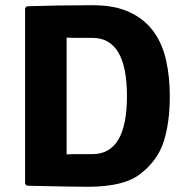

<svg xmlns="http://www.w3.org/2000/svg" viewBox="-20 -709 707 735"><path d="M518 -44Q486 -18 434 -6Q382 6 319 6Q288 6 229.5 5Q171 4 83 2L76 -5V-678L83 -685Q141 -687 203.5 -688Q266 -689 335 -689Q420 -689 477 -662Q534 -635 568 -588Q602 -541 616 -477.5Q630 -414 630 -341Q630 -241 607 -168Q584 -95 518 -44ZM334 -119Q466 -119 466 -341Q466 -564 334 -564Q302 -564 277.5 -564Q253 -564 235 -565V-118Q253 -119 277.5 -119Q302 -119 334 -119Z"/></svg>

Font: Signika
Style: Bold
Weight: 700
Designer: Anna Giedrys
Foundry: Anna Giedrys
Version: Version 1.001